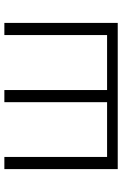

<svg xmlns="http://www.w3.org/2000/svg" viewBox="144 -716 572 901"><g transform="rotate(-90 430.5 -266.0)"><path d="M773 -532V0H87V-532H144V-50H401V-532H458V-50H716V-532Z"/></g></svg>

Font: Noto Sans Light
Style: Regular
Weight: 300
Designer: Monotype Design Team
Foundry: Monotype Imaging Inc.
Version: Version 2.007